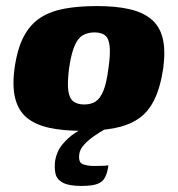

<svg xmlns="http://www.w3.org/2000/svg" viewBox="-20 -425 587 634"><path d="M250 7Q188 7 142.5 -3Q97 -13 69 -36Q41 -59 30.5 -99Q20 -139 28 -199Q37 -264 58.5 -304.5Q80 -345 113.5 -366.5Q147 -388 193.5 -396.5Q240 -405 300 -405Q362 -405 406.5 -395Q451 -385 479 -362Q507 -339 517 -299.5Q527 -260 519 -199Q509 -134 488.5 -93.5Q468 -53 435 -31.5Q402 -10 356 -1.5Q310 7 250 7ZM258 -80Q281 -80 296 -90Q311 -100 321.5 -125.5Q332 -151 338 -199Q345 -247 342 -273Q339 -299 326.5 -308.5Q314 -318 292 -318Q270 -318 253.5 -308.5Q237 -299 226 -273Q215 -247 208 -199Q202 -151 205.5 -125.5Q209 -100 222.5 -90Q236 -80 258 -80ZM249 189Q208 189 188 178.5Q168 168 163.5 149.5Q159 131 162 106Q167 75 186 52Q205 29 228 14Q251 -1 268 -9H349Q340 -6 323.5 3.5Q307 13 289 25.5Q271 38 257.5 53Q244 68 242 83Q238 111 253 117Q268 123 291 123Q314 123 323 122.5Q332 122 334 121.5Q336 121 338 121Q335 144 327.5 159.5Q320 175 302.5 182Q285 189 249 189Z"/></svg>

Font: Genos Thin ExtraBold
Style: Italic
Weight: 800
Italic angle: -8°
Version: Version 1.010